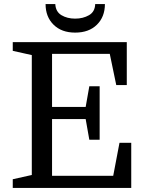

<svg xmlns="http://www.w3.org/2000/svg" viewBox="-20 -928 725 948"><path d="M472 -238H421L403 -340H237V-60H539L570 -223H628V0H43V-43L137 -64V-656L43 -677V-720H606V-508H554L522 -662H237V-400H403L421 -502H472ZM498 -908H450Q449 -870 419.5 -853Q390 -836 351 -836Q312 -836 283.5 -853Q255 -870 253 -908H205Q205 -845 244.5 -806Q284 -767 351 -767Q419 -767 458.5 -806Q498 -845 498 -908Z"/></svg>

Font: Domine
Style: Regular
Weight: 400
Designer: Pablo Impallari, Rodrigo Fuenzalida, Brenda Gallo
Foundry: Pablo Impallari, Rodrigo Fuenzalida, Brenda Gallo
Version: Version 2.000